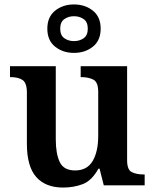

<svg xmlns="http://www.w3.org/2000/svg" viewBox="-20 -834 695 864"><path d="M264 10Q185 10 143 -37.5Q101 -85 101 -187V-417Q101 -461 81.5 -474Q62 -487 27 -487H25V-536H231V-207Q231 -142 249 -104.5Q267 -67 318 -67Q372 -67 397 -109.5Q422 -152 422 -223V-420Q422 -465 399.5 -476Q377 -487 346 -487H343V-536H552V-113Q552 -70 573 -59.5Q594 -49 625 -49H631V0H447L428 -75H423Q393 -21 352.5 -5.5Q312 10 264 10ZM313 -596Q263 -596 228 -624Q193 -652 193 -705Q193 -758 228 -786Q263 -814 313 -814Q363 -814 398 -786Q433 -758 433 -705Q433 -652 398 -624Q363 -596 313 -596ZM313 -649Q338 -649 356.5 -662Q375 -675 375 -705Q375 -735 356.5 -748Q338 -761 313 -761Q288 -761 269.5 -748Q251 -735 251 -705Q251 -675 269.5 -662Q288 -649 313 -649Z"/></svg>

Font: Noto Serif Thai SemiBold
Style: Regular
Weight: 600
Designer: Monotype Design Team
Foundry: Monotype Imaging Inc.
Version: Version 2.001; ttfautohint (v1.8.4.7-5d5b)